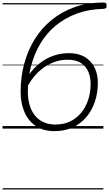

<svg xmlns="http://www.w3.org/2000/svg" viewBox="-20 -1016 862 1517"><path d="M410 20Q322 20 262.5 -20.5Q203 -61 173 -131Q143 -201 143 -291Q143 -408 171.5 -513.5Q200 -619 254.5 -706.5Q309 -794 388 -858.5Q467 -923 568 -959Q669 -995 789 -996Q805 -996 813 -993.5Q821 -991 822 -976Q824 -959 818 -953Q812 -947 796 -946Q681 -943 587 -908.5Q493 -874 420.5 -814Q348 -754 299.5 -672.5Q251 -591 225.5 -494.5Q200 -398 200 -292Q200 -234 214 -186Q228 -138 256 -103.5Q284 -69 324.5 -50.5Q365 -32 418 -32Q481 -32 532.5 -56Q584 -80 620.5 -124Q657 -168 676.5 -226.5Q696 -285 696 -353Q696 -404 678.5 -447.5Q661 -491 621 -517.5Q581 -544 513 -544Q468 -544 426.5 -531.5Q385 -519 348.5 -497Q312 -475 281 -445Q250 -415 225.5 -379.5Q201 -344 184 -306L181 -384Q211 -435 248.5 -474.5Q286 -514 329.5 -541Q373 -568 422 -582Q471 -596 523 -596Q582 -596 625 -578Q668 -560 696.5 -527.5Q725 -495 739 -453Q753 -411 753 -364Q753 -282 729.5 -212Q706 -142 661.5 -90Q617 -38 554 -9Q491 20 410 20ZM0 471H797V481H0ZM0 -20H797V0H0ZM0 -505H797V-500H0ZM0 -991H797V-981H0Z"/></svg>

Font: Playwrite IE Guides
Style: Regular
Weight: 400
Designer: Veronika Burian, José Scaglione
Foundry: TypeTogether
Version: Version 1.003